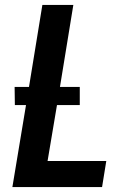

<svg xmlns="http://www.w3.org/2000/svg" viewBox="-20 -755 540 775"><path d="M30 0 85 -331H40L39 -404H97L151 -735H276L222 -404H302V-331H210L172 -105H409L392 0Z"/></svg>

Font: Iosevka SS18 Extrabold
Style: Italic
Weight: 800
Italic angle: -9°
Monospace: yes
Designer: Belleve Invis
Foundry: Belleve Invis
Version: Version 25.1.1; ttfautohint (v1.8.4)